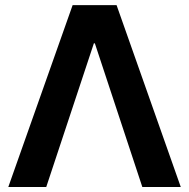

<svg xmlns="http://www.w3.org/2000/svg" viewBox="-20 -748 757 768"><path d="M165 0H13.2L270.5 -727.5H446.3L703.1 0H549.3L359.4 -574.7H355.5Z"/></svg>

Font: Inter Cardless Tabular Bold
Style: Bold
Weight: 700
Designer: Rasmus Andersson
Foundry: rsms
Version: Version 4.000;git-4fc901f